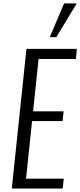

<svg xmlns="http://www.w3.org/2000/svg" viewBox="-20 -1093 466 1113"><path d="M268.6 -877.9 351.6 -1073.2H424.8L306.6 -877.9ZM48.3 0 133.3 -809.6H425.8L419.9 -751H203.6L171.9 -447.8H348.6L342.8 -391.1H166L130.9 -57.1H349.6L343.3 0Z"/></svg>

Font: Oswald
Style: Light
Weight: 300
Designer: Vernon Adams
Foundry: Vernon Adams
Version: 3.0; ttfautohint (v0.95.6-bc232) -l 8 -r 50 -G 200 -x 0 -w "